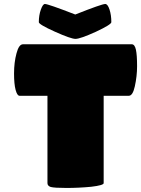

<svg xmlns="http://www.w3.org/2000/svg" viewBox="-20 -930 701 954"><path d="M215.8 -20V-454.1H77.1Q65.4 -454.1 57.6 -483.2Q49.8 -512.2 49.8 -564.9Q49.8 -620.1 62 -665Q73.7 -710 94.2 -710H634.8Q649.4 -710 655.3 -683.3Q661.1 -656.7 661.1 -601.1Q661.1 -551.8 649.9 -501Q639.6 -454.1 620.1 -454.1H495.1V-20Q495.1 -9.3 433.1 -2Q371.6 3.9 310.1 3.9Q250.5 3.9 231.9 -1Q215.8 -6.3 215.8 -20ZM172.9 -819.8Q172.9 -854 182.9 -882.1Q192.9 -910.2 203.1 -910.2Q219.2 -910.2 354 -857.9Q485.8 -910.2 502.9 -910.2Q515.1 -910.2 524.2 -882.6Q533.2 -855 533.2 -819.8Q533.2 -808.1 456.1 -772Q378.4 -736.8 355 -736.8Q332.5 -736.8 252 -772.9Q172.9 -808.6 172.9 -819.8Z"/></svg>

Font: GGS TheRock Black
Style: Regular
Weight: 900
Designer: Rodrigo Fuenzalida (2012); Goodgame Studios (2014)
Foundry: Rodrigo Fuenzalida,2012;  GGS,2014
Version: Version 1.002 | FøM Mod